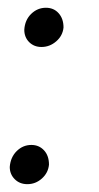

<svg xmlns="http://www.w3.org/2000/svg" viewBox="-20 -470 252 490"><path d="M4.9 -43.9Q6.8 -68.8 22.7 -84.5Q38.6 -100.1 60.1 -100.1Q79.6 -100.1 92.3 -86.4Q105 -72.8 105 -49.8Q103 -28.8 86.9 -14.4Q70.8 0 49.8 0Q30.3 0 17.6 -12.7Q4.9 -25.4 4.9 -43.9ZM42 -394Q43.5 -418.9 59.6 -434.6Q75.7 -450.2 97.2 -450.2Q117.2 -450.2 129.6 -436.3Q142.1 -422.4 142.1 -399.9Q140.1 -378.9 123.5 -364.5Q106.9 -350.1 85.9 -350.1Q66.9 -350.1 54.4 -362.5Q42 -375 42 -394Z"/></svg>

Font: BPreplay
Style: Italic
Weight: 400
Italic angle: -6°
Designer: Magenta/George Triantafyllakos
Foundry: Magenta/George Triantafyllakos
Version: Version 1.00